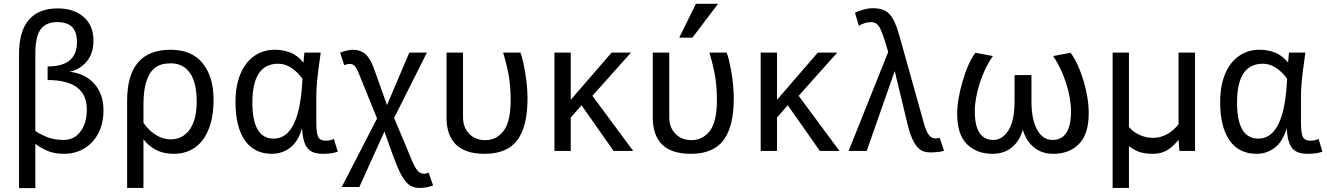

<svg xmlns="http://www.w3.org/2000/svg" viewBox="-20 -786 6913 1000"><path d="M519 -211.9Q519 -147 493.7 -95.2Q468.3 -43.5 420.9 -14.2Q373.5 15.1 313 15.1Q257.8 15.1 220 -3.4Q182.1 -22 164.1 -37.1V193.8H79.1V-504.9Q79.1 -623.5 130.4 -682.9Q181.6 -742.2 279.8 -742.2Q365.2 -742.2 416 -697.5Q466.8 -652.8 466.8 -575.2Q466.8 -506.8 430.9 -464.8Q395 -422.9 341.8 -412.1Q422.9 -403.8 470.9 -349.9Q519 -295.9 519 -211.9ZM164.1 -104Q183.1 -89.8 221.4 -73.5Q259.8 -57.1 311 -57.1Q366.2 -57.1 399.2 -101.1Q432.1 -145 432.1 -215.8Q432.1 -369.1 228 -369.1V-439.9Q380.9 -439.9 380.9 -565.9Q380.9 -621.1 355 -646Q329.1 -670.9 277.8 -670.9Q219.2 -670.9 191.7 -633.1Q164.1 -595.2 164.1 -508.8Z M642.1 192.9V-261.2Q642.1 -526.9 868.2 -526.9Q979 -526.9 1035.6 -456.5Q1092.3 -386.2 1092.3 -266.1Q1092.3 -177.2 1066.9 -113.5Q1041.5 -49.8 994.9 -17.3Q948.2 15.1 885.3 15.1Q830.1 15.1 790 -6.8Q750 -28.8 727.1 -61V192.9ZM727.1 -147Q752.4 -108.9 789.8 -84.5Q827.1 -60.1 869.1 -60.1Q930.7 -60.1 967.5 -110.8Q1004.4 -161.6 1004.4 -256.8Q1004.4 -356.9 969 -406.5Q933.6 -456.1 869.1 -456.1Q817.9 -456.1 788.3 -433.8Q758.8 -411.6 742.9 -364Q727.1 -316.4 727.1 -238.8Z M1739.3 3.9Q1710 15.1 1661.6 15.1Q1602.5 15.1 1579.6 -16.8Q1556.6 -48.8 1553.2 -118.2Q1533.2 -48.8 1491.2 -16.8Q1449.2 15.1 1396.5 15.1Q1304.2 15.1 1255.4 -54.9Q1206.5 -125 1206.5 -254.9Q1206.5 -338.9 1231.9 -400.1Q1257.3 -461.4 1304 -494.1Q1350.6 -526.9 1411.6 -526.9Q1452.6 -526.9 1490.5 -512.9Q1528.3 -499 1560.5 -460Q1563.5 -500 1565.4 -512.2H1650.4Q1634.8 -402.8 1631.1 -359.9Q1627.4 -316.9 1627.4 -280.8V-148.9Q1627.4 -92.3 1637.2 -72.8Q1647 -53.2 1676.3 -53.2Q1697.3 -53.2 1719.2 -62ZM1405.3 -64Q1542 -64 1555.2 -376Q1529.3 -412.1 1496.8 -433.1Q1464.4 -454.1 1429.2 -454.1Q1294.4 -454.1 1294.4 -252Q1294.4 -64 1405.3 -64Z M1943.8 -168.9 1848.1 -405.3Q1838.4 -430.7 1827.9 -441.9Q1817.4 -453.1 1801.8 -453.1Q1789.1 -453.1 1772.5 -446.8L1751.5 -512.2Q1793.9 -526.9 1817.4 -526.9Q1854.5 -526.9 1880.1 -506.8Q1905.8 -486.8 1925.8 -434.1L1995.6 -238.8L2111.8 -512.2H2203.6L2032.7 -171.9L2114.7 23.9Q2133.8 73.2 2149.7 96.2Q2165.5 119.1 2188.5 119.1Q2197.3 119.1 2212.4 112.8L2235.8 180.2Q2201.7 192.9 2164.6 192.9Q2129.4 192.9 2106.4 173.3Q2083.5 153.8 2060.3 106Q2037.1 58.1 1982.4 -101.1L1851.6 188H1759.8Z M2305.7 -512.2H2391.6V-175.8Q2391.6 -122.1 2423.6 -89.1Q2455.6 -56.2 2507.3 -56.2Q2566.4 -56.2 2603 -104.5Q2639.6 -152.8 2639.6 -263.2Q2639.6 -348.1 2626.2 -411.1Q2612.8 -474.1 2600.6 -512.2H2690.4Q2702.1 -484.9 2714.8 -410.9Q2727.5 -336.9 2727.5 -272.9Q2727.5 -127.4 2674.3 -56.2Q2621.1 15.1 2504.4 15.1Q2403.3 15.1 2354.5 -33.2Q2305.7 -81.5 2305.7 -172.9Z M3277.8 0H3175.8L3008.8 -237.8L2952.6 -173.8V0H2867.7V-512.2H2952.6V-266.1L3165.5 -512.2H3266.6L3065.4 -287.1Z M3586.4 -589.8H3517.6L3604.5 -766.1H3719.7ZM3379.9 -512.2H3465.8V-175.8Q3465.8 -122.1 3497.8 -89.1Q3529.8 -56.2 3581.5 -56.2Q3640.6 -56.2 3677.2 -104.5Q3713.9 -152.8 3713.9 -263.2Q3713.9 -348.1 3700.4 -411.1Q3687 -474.1 3674.8 -512.2H3764.6Q3776.4 -484.9 3789.1 -410.9Q3801.8 -336.9 3801.8 -272.9Q3801.8 -127.4 3748.5 -56.2Q3695.3 15.1 3578.6 15.1Q3477.5 15.1 3428.7 -33.2Q3379.9 -81.5 3379.9 -172.9Z M4352.1 0H4250L4083 -237.8L4026.9 -173.8V0H3941.9V-512.2H4026.9V-266.1L4239.7 -512.2H4340.8L4139.6 -287.1Z M4851.1 -64.9Q4864.3 -64.9 4874 -68.8L4897 0Q4863.3 7.8 4826.2 7.8Q4791.5 7.8 4771 -7.6Q4750.5 -22.9 4733.6 -58.6Q4716.8 -94.2 4704.1 -149.9L4640.1 -416L4494.1 0H4399.9L4606 -515.1Q4584 -592.8 4566.9 -631.8Q4549.8 -670.9 4520 -670.9Q4500 -670.9 4481.9 -665Q4463.9 -659.2 4453.1 -650.9L4433.1 -720.2Q4449.2 -728 4475.6 -735.6Q4502 -743.2 4524.9 -743.2Q4566.4 -743.2 4590.8 -729.7Q4615.2 -716.3 4632.8 -684.1Q4650.4 -651.9 4668 -586.9L4793 -140.1Q4805.2 -97.2 4819.6 -81.1Q4834 -64.9 4851.1 -64.9Z M5556.2 -511.2Q5596.2 -455.6 5623.3 -365.5Q5650.4 -275.4 5650.4 -195.8Q5650.4 -87.9 5599.9 -36.4Q5549.3 15.1 5466.3 15.1Q5406.2 15.1 5365.2 -18.3Q5324.2 -51.8 5307.1 -110.8Q5291 -51.8 5250 -18.3Q5209 15.1 5149.4 15.1Q5066.4 15.1 5015.9 -35.4Q4965.3 -85.9 4965.3 -192.9Q4965.3 -265.6 4993.2 -361.6Q5021 -457.5 5060.1 -511.2L5151.4 -494.1Q5109.4 -435.5 5083.3 -354Q5057.1 -272.5 5057.1 -206.1Q5057.1 -57.1 5154.3 -57.1Q5199.2 -57.1 5231.7 -106Q5264.2 -154.8 5264.2 -261.2V-395H5352.1V-261.2Q5352.1 -163.1 5381.8 -110.1Q5411.6 -57.1 5461.4 -57.1Q5558.1 -57.1 5558.1 -206.1Q5558.1 -274.9 5532 -354.7Q5505.9 -434.6 5465.3 -494.1Z M6204.1 0H6123L6118.2 -58.1Q6088.9 -21 6057.9 -2.9Q6026.9 15.1 5985.8 15.1Q5949.2 15.1 5921.1 7.6Q5893.1 0 5859.9 -24.9V192.9H5774.9V-512.2H5859.9V-125Q5880.9 -99.1 5915 -83.5Q5949.2 -67.9 5984.9 -67.9Q6059.6 -67.9 6118.2 -138.2V-512.2H6204.1Z M6867.7 3.9Q6838.4 15.1 6790 15.1Q6731 15.1 6708 -16.8Q6685.1 -48.8 6681.6 -118.2Q6661.6 -48.8 6619.6 -16.8Q6577.6 15.1 6524.9 15.1Q6432.6 15.1 6383.8 -54.9Q6335 -125 6335 -254.9Q6335 -338.9 6360.4 -400.1Q6385.7 -461.4 6432.4 -494.1Q6479 -526.9 6540 -526.9Q6581.1 -526.9 6618.9 -512.9Q6656.7 -499 6689 -460Q6691.9 -500 6693.8 -512.2H6778.8Q6763.2 -402.8 6759.5 -359.9Q6755.9 -316.9 6755.9 -280.8V-148.9Q6755.9 -92.3 6765.6 -72.8Q6775.4 -53.2 6804.7 -53.2Q6825.7 -53.2 6847.7 -62ZM6533.7 -64Q6670.4 -64 6683.6 -376Q6657.7 -412.1 6625.2 -433.1Q6592.8 -454.1 6557.6 -454.1Q6422.9 -454.1 6422.9 -252Q6422.9 -64 6533.7 -64Z"/></svg>

Font: ClearSansRegular
Style: Regular
Weight: 400
Foundry: Intel Corporation
Version: Version 1.00